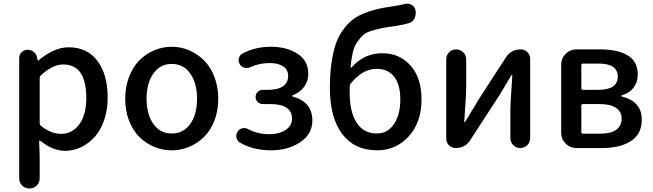

<svg xmlns="http://www.w3.org/2000/svg" viewBox="-20 -825 3638 1070"><path d="M86.9 168V-501Q86.9 -520.5 100.6 -534.2Q114.3 -547.9 133.8 -547.9Q154.3 -547.9 169.4 -534.7Q184.6 -521.5 187.5 -501L189.5 -489.3Q190.4 -487.3 191.9 -487.3Q193.4 -487.3 194.3 -488.3Q282.2 -561.5 362.3 -561.5Q465.8 -561.5 522.9 -485.8Q580.1 -410.2 580.1 -281.2Q580.1 -212.9 560.5 -155.8Q541 -98.6 507.8 -62Q474.6 -25.4 432.1 -4.9Q389.6 15.6 342.8 15.6Q274.4 15.6 205.1 -40Q203.1 -42 200.7 -41Q198.2 -40 198.2 -37.1L201.2 47.9V168Q201.2 192.4 184.6 209Q168 225.6 144 225.6Q120.1 225.6 103.5 209Q86.9 192.4 86.9 168ZM321.3 -79.1Q382.8 -79.1 421.9 -132.3Q460.9 -185.5 460.9 -279.3Q460.9 -465.8 332 -465.8Q273.4 -465.8 208 -405.3Q201.2 -398.4 201.2 -388.7V-139.6Q201.2 -128.9 209 -123Q263.7 -79.1 321.3 -79.1Z M677.7 -274.4Q677.7 -340.8 699.2 -396.5Q720.7 -452.1 756.3 -488.3Q792 -524.4 838.9 -544.4Q885.7 -564.5 937 -564.5Q988.3 -564.5 1034.7 -544.4Q1081.1 -524.4 1117.2 -488.3Q1153.3 -452.1 1174.8 -396.5Q1196.3 -340.8 1196.3 -274.4Q1196.3 -208 1174.8 -152.8Q1153.3 -97.7 1117.2 -62Q1081.1 -26.4 1034.7 -6.8Q988.3 12.7 937 12.7Q885.7 12.7 838.9 -6.8Q792 -26.4 756.3 -62Q720.7 -97.7 699.2 -152.8Q677.7 -208 677.7 -274.4ZM936.5 -81.1Q1002 -81.1 1040 -133.8Q1078.1 -186.5 1078.1 -274.4Q1078.1 -362.3 1040 -415.5Q1002 -468.8 936.5 -468.8Q873 -468.8 835 -415.5Q796.9 -362.3 796.9 -274.4Q796.9 -186.5 835 -133.8Q873 -81.1 936.5 -81.1Z M1491.2 12.7Q1390.6 12.7 1317.4 -30.3Q1301.8 -40 1297.9 -57.6Q1296.9 -62.5 1296.9 -67.4Q1296.9 -80.1 1304.7 -91.8Q1313.5 -106.4 1332 -110.4Q1336.9 -111.3 1341.8 -111.3Q1353.5 -111.3 1364.3 -104.5Q1417 -77.1 1481.4 -77.1Q1535.2 -77.1 1571.3 -100.6Q1607.4 -124 1607.4 -164.1Q1607.4 -245.1 1484.4 -245.1H1443.4Q1427.7 -245.1 1416 -256.8Q1404.3 -268.6 1404.3 -284.7Q1404.3 -300.8 1416 -312.5Q1427.7 -324.2 1443.4 -324.2H1471.7Q1528.3 -324.2 1557.1 -344.2Q1585.9 -364.3 1585.9 -401.4Q1585.9 -436.5 1558.1 -455.1Q1530.3 -473.6 1483.4 -473.6Q1423.8 -473.6 1377 -451.2Q1366.2 -446.3 1355.5 -446.3Q1349.6 -446.3 1343.8 -447.3Q1325.2 -451.2 1316.4 -466.8Q1309.6 -477.5 1309.6 -489.3Q1309.6 -495.1 1311.5 -500Q1315.4 -518.6 1331.1 -526.4Q1402.3 -564.5 1489.3 -564.5Q1578.1 -564.5 1638.2 -525.4Q1698.2 -486.3 1698.2 -413.1Q1698.2 -374 1675.3 -341.8Q1652.3 -309.6 1610.4 -293.9Q1608.4 -293 1608.4 -290.5Q1608.4 -288.1 1610.4 -287.1Q1720.7 -257.8 1720.7 -153.3Q1720.7 -78.1 1653.3 -32.7Q1585.9 12.7 1491.2 12.7Z M1934.6 -359.4Q1928.7 -352.5 1928.7 -341.8V-311.5Q1928.7 -200.2 1967.8 -140.6Q2006.8 -81.1 2081.1 -81.1Q2139.6 -81.1 2175.3 -133.3Q2210.9 -185.5 2210.9 -271.5Q2210.9 -352.5 2176.8 -397Q2142.6 -441.4 2080.1 -441.4Q2000 -441.4 1934.6 -359.4ZM2235.4 -802.7Q2242.2 -804.7 2249 -804.7Q2261.7 -804.7 2272.5 -798.8Q2291 -789.1 2294.9 -769.5Q2296.9 -761.7 2296.9 -752.9Q2296.9 -738.3 2291 -724.6Q2281.2 -703.1 2259.8 -696.3Q2231.4 -687.5 2187.5 -680.7Q2135.7 -673.8 2110.8 -668.9Q2085.9 -664.1 2052.2 -653.8Q2018.6 -643.6 2003.4 -629.4Q1988.3 -615.2 1971.2 -591.3Q1954.1 -567.4 1946.3 -533.7Q1938.5 -500 1933.6 -452.1Q1933.6 -449.2 1935.5 -448.2Q1937.5 -447.3 1939.5 -449.2Q2008.8 -528.3 2110.4 -528.3Q2207 -528.3 2268.1 -459.5Q2329.1 -390.6 2329.1 -271.5Q2329.1 -143.6 2258.3 -65.4Q2187.5 12.7 2082 12.7Q1956.1 12.7 1887.2 -78.1Q1818.4 -168.9 1818.4 -335.9Q1818.4 -412.1 1827.1 -472.7Q1835.9 -533.2 1850.6 -577.6Q1865.2 -622.1 1889.6 -655.8Q1914.1 -689.5 1940.4 -711.4Q1966.8 -733.4 2004.9 -749Q2043 -764.6 2079.1 -773.4Q2115.2 -782.2 2164.1 -789.1Q2210 -795.9 2235.4 -802.7Z M2519.5 0Q2498 0 2482.4 -15.1Q2466.8 -30.3 2466.8 -52.7V-494.1Q2466.8 -517.6 2482.9 -533.7Q2499 -549.8 2522 -549.8Q2544.9 -549.8 2561.5 -533.7Q2578.1 -517.6 2578.1 -494.1V-344.7Q2578.1 -298.8 2567.4 -147.5Q2566.4 -144.5 2569.3 -144.5Q2572.3 -144.5 2573.2 -147.5Q2582 -163.1 2607.4 -204.1Q2632.8 -245.1 2641.6 -261.7L2799.8 -505.9Q2829.1 -549.8 2881.8 -549.8Q2904.3 -549.8 2919.4 -534.2Q2934.6 -518.6 2934.6 -497.1V-55.7Q2934.6 -32.2 2918.5 -16.1Q2902.3 0 2879.4 0Q2856.4 0 2840.3 -16.1Q2824.2 -32.2 2824.2 -55.7V-205.1Q2824.2 -250 2835 -403.3Q2835 -406.2 2832.5 -406.2Q2830.1 -406.2 2828.1 -403.3Q2780.3 -321.3 2759.8 -289.1L2600.6 -43.9Q2572.3 0 2519.5 0Z M3192.4 0Q3157.2 0 3132.3 -24.9Q3107.4 -49.8 3107.4 -85V-464.8Q3107.4 -500 3132.3 -524.9Q3157.2 -549.8 3192.4 -549.8H3325.2Q3422.9 -549.8 3478.5 -516.1Q3534.2 -482.4 3534.2 -409.2Q3534.2 -367.2 3511.2 -336.9Q3488.3 -306.6 3445.3 -293.9Q3442.4 -293 3442.4 -290.5Q3442.4 -288.1 3445.3 -287.1Q3556.6 -259.8 3556.6 -158.2Q3556.6 -78.1 3496.6 -39.1Q3436.5 0 3335.9 0ZM3219.7 -334Q3219.7 -324.2 3229.5 -324.2H3311.5Q3422.9 -324.2 3422.9 -397.5Q3422.9 -470.7 3315.4 -470.7H3229.5Q3219.7 -470.7 3219.7 -460.9ZM3219.7 -89.8Q3219.7 -80.1 3229.5 -80.1H3325.2Q3384.8 -80.1 3414.6 -102.1Q3444.3 -124 3444.3 -165Q3444.3 -202.1 3413.1 -223.6Q3381.8 -245.1 3321.3 -245.1H3229.5Q3219.7 -245.1 3219.7 -235.4Z"/></svg>

Font: Gen Jyuu GothicX Medium
Style: Regular
Weight: 500
Designer: Ryoko NISHIZUKA (kana &amp; ideographs); Paul D. Hunt (Latin, Greek &amp; Cyrillic); Wenlong ZHANG (bopomofo); Sandoll C
Version: Version 1.058.20140828